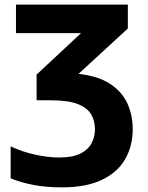

<svg xmlns="http://www.w3.org/2000/svg" viewBox="-20 -569 640 829"><path d="M246 240Q181 240 127 230Q73 220 26 201V63Q74 86 130.5 98.5Q187 111 236 111Q294 111 327.5 94Q361 77 375.5 49Q390 21 390 -11Q390 -46 374 -74.5Q358 -103 316.5 -119.5Q275 -136 198 -136H138V-247L330 -426H49V-549H532V-446L319 -250Q403 -241 454.5 -207.5Q506 -174 529.5 -123.5Q553 -73 553 -11Q553 61 520.5 118Q488 175 420 207.5Q352 240 246 240Z"/></svg>

Font: Noto Sans Mono ExtraBold
Style: Regular
Weight: 800
Designer: Monotype Design Team
Foundry: Monotype Imaging Inc.
Version: Version 2.014